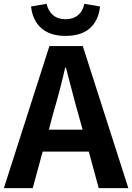

<svg xmlns="http://www.w3.org/2000/svg" viewBox="-24 -980 688 1000"><path d="M415 -960 497.1 -946.3Q489.3 -873 444.3 -833Q399.4 -793 317.4 -793Q236.3 -793 190.9 -833.5Q145.5 -874 137.7 -946.3L218.8 -960Q226.6 -922.9 252 -901.4Q277.3 -879.9 317.4 -879.9Q357.4 -879.9 382.8 -901.4Q408.2 -922.9 415 -960ZM230.5 -304.7H406.2L383.8 -385.7Q371.1 -428.7 349.6 -512.2Q328.1 -595.7 319.3 -627.9H315.4Q290 -514.6 252 -385.7ZM490.2 0 438.5 -190.4H198.2L146.5 0H-3.9L233.4 -740.2H407.2L644.5 0Z"/></svg>

Font: Gen Shin Gothic Bold
Style: Bold
Weight: 700
Designer: [Source Han Sans]
Ryoko NISHIZUKA  (kana & ideographs); Paul D. Hunt (Latin, Greek & Cyrillic); Wenlong ZHANG  (bopomofo
Version: Version 1.002.20150607